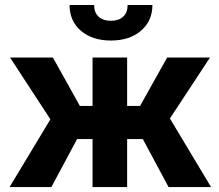

<svg xmlns="http://www.w3.org/2000/svg" viewBox="-20 -763 894 783"><path d="M19 0ZM562.5 -195.8H498.5V0H357.4V-195.8H294.4L189.5 0H19L185.5 -276.4L21 -528.3H195.8L305.7 -331.1H357.4V-528.3H498.5V-331.1H551.3L661.6 -528.3H836.4L672.9 -279.8L840.8 0H667.5ZM601.6 -742.7Q601.6 -677.7 554.9 -637.7Q508.3 -597.7 432.6 -597.7Q356.9 -597.7 310.3 -637.2Q263.7 -676.8 263.7 -742.7H363.8Q363.8 -711.9 382.1 -695.1Q400.4 -678.2 432.6 -678.2Q464.4 -678.2 482.4 -695.1Q500.5 -711.9 500.5 -742.7Z"/></svg>

Font: Roboto-o
Style: o-Bold
Weight: 700
Designer: Google
Version: Version 2.134; 2016; ttfautohint (v1.6)